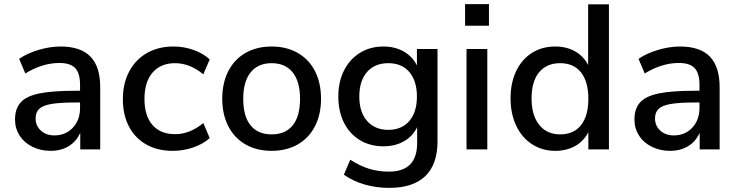

<svg xmlns="http://www.w3.org/2000/svg" viewBox="-20 -726 3585 933"><path d="M467 -302V0H370V-81Q351 -38 313.5 -15.5Q276 7 226 7Q178 7 138 -12.5Q98 -32 75.5 -67Q53 -102 53 -145Q53 -198 80.5 -228.5Q108 -259 171.5 -272Q235 -285 346 -285H369V-314Q369 -370 345.5 -395Q322 -420 269 -420Q186 -420 103 -369L73 -440Q112 -467 167.5 -483.5Q223 -500 274 -500Q372 -500 419.5 -451Q467 -402 467 -302ZM369 -202V-228H351Q273 -228 231 -221Q189 -214 171 -197.5Q153 -181 153 -150Q153 -115 178.5 -91.5Q204 -68 244 -68Q299 -68 334 -105.5Q369 -143 369 -202Z M577 -244Q577 -320 607.5 -378Q638 -436 693.5 -468Q749 -500 823 -500Q874 -500 921.5 -483Q969 -466 999 -437L968 -365Q902 -419 831 -419Q761 -419 721.5 -373.5Q682 -328 682 -245Q682 -163 721 -118.5Q760 -74 831 -74Q902 -74 968 -128L999 -55Q967 -26 919 -9.5Q871 7 819 7Q745 7 690.5 -24Q636 -55 606.5 -111.5Q577 -168 577 -244Z M1060 -246Q1060 -323 1089.5 -380.5Q1119 -438 1173.5 -469Q1228 -500 1300 -500Q1372 -500 1426.5 -469Q1481 -438 1510.5 -380.5Q1540 -323 1540 -246Q1540 -170 1510.5 -112.5Q1481 -55 1426.5 -24Q1372 7 1300 7Q1228 7 1173.5 -24Q1119 -55 1089.5 -112.5Q1060 -170 1060 -246ZM1438 -246Q1438 -330 1402 -374.5Q1366 -419 1300 -419Q1234 -419 1198 -374.5Q1162 -330 1162 -246Q1162 -161 1197.5 -117Q1233 -73 1300 -73Q1367 -73 1402.5 -117Q1438 -161 1438 -246Z M2106 -488V-39Q2106 73 2046.5 130Q1987 187 1871 187Q1808 187 1751.5 170.5Q1695 154 1651 123L1682 50Q1730 81 1774.5 94.5Q1819 108 1870 108Q2007 108 2007 -31V-108Q1986 -64 1943 -39.5Q1900 -15 1843 -15Q1779 -15 1729 -45Q1679 -75 1651.5 -130Q1624 -185 1624 -257Q1624 -329 1652 -384Q1680 -439 1729.5 -469.5Q1779 -500 1843 -500Q1899 -500 1941.5 -476Q1984 -452 2006 -408V-488ZM2006 -257Q2006 -332 1969.5 -375.5Q1933 -419 1867 -419Q1801 -419 1763.5 -376Q1726 -333 1726 -257Q1726 -181 1764 -138Q1802 -95 1867 -95Q1932 -95 1969 -138Q2006 -181 2006 -257Z M2247 0V-488H2348V0ZM2240 -706H2356V-601H2240Z M2939 -705V0H2839V-84Q2817 -40 2775 -16.5Q2733 7 2678 7Q2615 7 2565.5 -25Q2516 -57 2488.5 -115Q2461 -173 2461 -248Q2461 -324 2488.5 -381Q2516 -438 2565 -469Q2614 -500 2678 -500Q2733 -500 2774.5 -476.5Q2816 -453 2838 -410V-705ZM2839 -246Q2839 -329 2803.5 -374Q2768 -419 2702 -419Q2636 -419 2599.5 -374.5Q2563 -330 2563 -248Q2563 -166 2600 -119.5Q2637 -73 2702 -73Q2768 -73 2803.5 -118Q2839 -163 2839 -246Z M3477 -302V0H3380V-81Q3361 -38 3323.5 -15.5Q3286 7 3236 7Q3188 7 3148 -12.5Q3108 -32 3085.5 -67Q3063 -102 3063 -145Q3063 -198 3090.5 -228.5Q3118 -259 3181.5 -272Q3245 -285 3356 -285H3379V-314Q3379 -370 3355.5 -395Q3332 -420 3279 -420Q3196 -420 3113 -369L3083 -440Q3122 -467 3177.5 -483.5Q3233 -500 3284 -500Q3382 -500 3429.5 -451Q3477 -402 3477 -302ZM3379 -202V-228H3361Q3283 -228 3241 -221Q3199 -214 3181 -197.5Q3163 -181 3163 -150Q3163 -115 3188.5 -91.5Q3214 -68 3254 -68Q3309 -68 3344 -105.5Q3379 -143 3379 -202Z"/></svg>

Font: wassup Sans
Style: Medium
Weight: 600
Version: Version 2.001